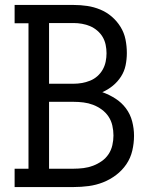

<svg xmlns="http://www.w3.org/2000/svg" viewBox="-20 -755 640 775"><path d="M39 0V-74H95V-661H39V-735H277Q305 -735 332 -731Q359 -727 384.5 -716.5Q410 -706 431 -688Q452 -670 466.5 -646.5Q481 -623 486.5 -596Q492 -569 492 -541Q492 -516 487 -491.5Q482 -467 468.5 -446Q455 -425 435.5 -409Q416 -393 393 -383Q421 -373 446 -357Q471 -341 488.5 -317.5Q506 -294 513.5 -265Q521 -236 521 -207Q521 -177 514 -147Q507 -117 490 -92Q473 -67 448.5 -48.5Q424 -30 396 -19Q368 -8 338 -4Q308 0 277 0ZM178 -417H277Q294 -417 311 -420Q328 -423 344 -429.5Q360 -436 373 -447.5Q386 -459 394.5 -474Q403 -489 406.5 -506Q410 -523 410 -540Q410 -557 406.5 -574Q403 -591 394.5 -605.5Q386 -620 372.5 -631.5Q359 -643 343.5 -649.5Q328 -656 311 -659Q294 -662 277 -662H178ZM178 -74H277Q297 -74 317 -76.5Q337 -79 355.5 -86Q374 -93 390.5 -104.5Q407 -116 418 -132.5Q429 -149 433.5 -169Q438 -189 438 -208Q438 -228 433.5 -248Q429 -268 418 -284.5Q407 -301 390.5 -313Q374 -325 355.5 -332Q337 -339 317 -341.5Q297 -344 277 -344H178Z"/></svg>

Font: Iosevka Etoile
Style: Regular
Weight: 400
Designer: Belleve Invis
Foundry: Belleve Invis
Version: Version 33.2.4